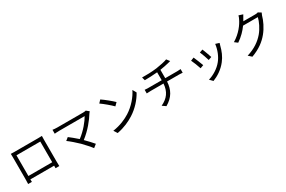

<svg xmlns="http://www.w3.org/2000/svg" viewBox="154 -2275 5692 3818"><g transform="rotate(-30 3000.0 -366.0)"><path d="M146 -685C148 -661 148 -630 148 -607C148 -569 148 -156 148 -115C148 -80 146 -6 145 7H231L229 -51H775L774 7H860C859 -4 858 -82 858 -114C858 -152 858 -561 858 -607C858 -632 858 -660 860 -685C830 -683 794 -683 772 -683C723 -683 289 -683 235 -683C212 -683 185 -684 146 -685ZM229 -129V-604H776V-129Z M1458 -159C1521 -94 1601 -6 1638 45L1711 -13C1671 -62 1600 -137 1540 -197C1705 -323 1832 -486 1904 -603C1910 -612 1919 -623 1929 -634L1866 -685C1852 -680 1829 -677 1801 -677C1701 -677 1256 -677 1205 -677C1170 -677 1131 -681 1103 -685V-595C1123 -597 1166 -601 1205 -601C1263 -601 1704 -601 1793 -601C1743 -511 1628 -364 1481 -254C1413 -315 1331 -381 1294 -408L1229 -356C1282 -319 1398 -219 1458 -159Z M2227 -733 2170 -672C2244 -622 2369 -515 2419 -463L2482 -526C2426 -582 2298 -686 2227 -733ZM2141 -63 2194 19C2360 -12 2487 -73 2587 -136C2738 -231 2855 -367 2923 -492L2875 -577C2817 -454 2695 -306 2541 -209C2446 -150 2316 -89 2141 -63Z M3088 -457V-374C3112 -376 3146 -378 3178 -378H3475C3463 -199 3380 -87 3222 -14L3301 41C3473 -59 3546 -191 3557 -378H3836C3861 -378 3891 -376 3913 -374V-457C3892 -455 3856 -453 3834 -453H3558V-645C3630 -656 3707 -671 3757 -684C3771 -688 3791 -693 3813 -699L3760 -768C3711 -747 3593 -723 3502 -710C3394 -696 3242 -692 3166 -695L3186 -621C3263 -622 3376 -625 3477 -635V-453H3176C3146 -453 3111 -455 3088 -457Z M4483 -576 4410 -551C4430 -506 4477 -379 4488 -334L4562 -360C4549 -404 4500 -536 4483 -576ZM4845 -520 4759 -547C4744 -419 4692 -292 4621 -205C4539 -102 4412 -26 4296 8L4362 75C4474 32 4596 -45 4688 -163C4760 -253 4803 -360 4830 -470C4834 -483 4838 -499 4845 -520ZM4251 -526 4177 -497C4196 -462 4251 -324 4266 -272L4342 -300C4323 -352 4271 -483 4251 -526Z M5537 -777 5444 -807C5438 -781 5423 -745 5413 -728C5370 -638 5271 -493 5099 -390L5168 -338C5277 -411 5361 -500 5421 -584H5760C5739 -493 5678 -364 5600 -272C5509 -166 5384 -75 5201 -21L5273 44C5461 -25 5580 -117 5671 -228C5760 -336 5822 -471 5849 -572C5854 -588 5864 -611 5872 -625L5805 -666C5789 -659 5767 -656 5740 -656H5468L5492 -698C5502 -717 5520 -751 5537 -777Z"/></g></svg>

Font: Noto Sans KR
Style: Regular
Weight: 400
Designer: Ryoko NISHIZUKA 西塚涼子 (kana, bopomofo & ideographs); Paul D. Hunt (Latin, Greek & Cyrillic); Sandoll Communications 산돌커뮤니
Foundry: Adobe
Version: Version 2.004;hotconv 1.0.118;makeotfexe 2.5.65603